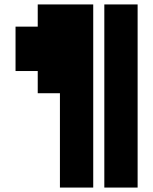

<svg xmlns="http://www.w3.org/2000/svg" viewBox="-20 -720 690 865"><path d="M400 -700H150V-600H50V-400H150V-300H250V125H400ZM450 125H600V-700H450Z"/></svg>

Font: LS-VG5000 Bold
Style: Regular
Weight: 400
Designer: Justin Bihan, 2021
Foundry: Justin Bihan, 2021
Version: Version 1.000;Glyphs 3.1.2 (3151)